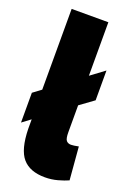

<svg xmlns="http://www.w3.org/2000/svg" viewBox="-145 -795 593 860"><g transform="rotate(20 151.5 -365.0)"><path d="M186 10Q114 10 79 -30.5Q44 -71 42 -169V-214L2 -184V-326L41 -355V-740H216V-485L282 -534V-392L216 -344V-216Q216 -185 224 -176Q232 -167 246 -167Q258 -167 282 -172L295 -15Q275 -6 246 2Q217 10 186 10Z"/></g></svg>

Font: Georama SemiCondensed ExtraBold
Style: Regular
Weight: 800
Width: 4
Designer: Jean-Baptiste Levee
Foundry: Production Type
Version: Version 1.000